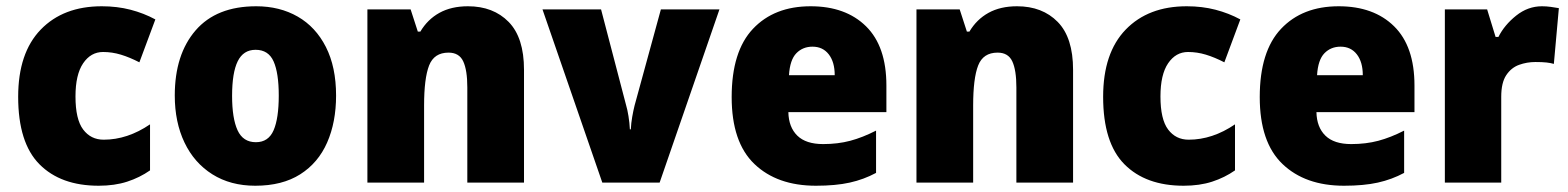

<svg xmlns="http://www.w3.org/2000/svg" viewBox="-20 -583 5007 613"><path d="M295 10Q174 10 106 -58.5Q38 -127 38 -274Q38 -414 110 -488.5Q182 -563 305 -563Q354 -563 396.5 -552Q439 -541 476 -521L425 -384Q394 -400 366 -408.5Q338 -417 309 -417Q270 -417 245.5 -381Q221 -345 221 -275Q221 -202 245.5 -169.5Q270 -137 311 -137Q387 -137 459 -186V-39Q426 -16 386 -3Q346 10 295 10Z M1053 -278Q1053 -193 1024.5 -128Q996 -63 938.5 -26.5Q881 10 795 10Q716 10 658 -26.5Q600 -63 569 -128Q538 -193 538 -278Q538 -409 604.5 -486Q671 -563 798 -563Q873 -563 930.5 -530Q988 -497 1020.5 -433Q1053 -369 1053 -278ZM721 -277Q721 -205 738.5 -167Q756 -129 797 -129Q837 -129 853.5 -167Q870 -205 870 -278Q870 -350 853.5 -387Q837 -424 796 -424Q757 -424 739 -387.5Q721 -351 721 -277Z M1474 -563Q1555 -563 1604 -513Q1653 -463 1653 -360V0H1472V-304Q1472 -359 1459 -387Q1446 -415 1412 -415Q1366 -415 1350 -374Q1334 -333 1334 -246V0H1153V-553H1291L1314 -482H1322Q1345 -521 1383 -542Q1421 -563 1474 -563Z M1903 0 1712 -553H1899L1979 -247Q1983 -234 1986.5 -212.5Q1990 -191 1991 -170H1994Q1995 -190 1998.5 -210Q2002 -230 2006 -246L2090 -553H2277L2086 0Z M2568 -563Q2680 -563 2745 -499Q2810 -435 2810 -310V-225H2497Q2498 -177 2525.5 -150Q2553 -123 2608 -123Q2655 -123 2694.5 -133.5Q2734 -144 2777 -166V-31Q2738 -10 2693 0Q2648 10 2585 10Q2461 10 2388.5 -59.5Q2316 -129 2316 -273Q2316 -419 2384 -491Q2452 -563 2568 -563ZM2574 -434Q2543 -434 2522.5 -413Q2502 -392 2499 -343H2645Q2645 -385 2626 -409.5Q2607 -434 2574 -434Z M3227 -563Q3308 -563 3357 -513Q3406 -463 3406 -360V0H3225V-304Q3225 -359 3212 -387Q3199 -415 3165 -415Q3119 -415 3103 -374Q3087 -333 3087 -246V0H2906V-553H3044L3067 -482H3075Q3098 -521 3136 -542Q3174 -563 3227 -563Z M3759 10Q3638 10 3570 -58.5Q3502 -127 3502 -274Q3502 -414 3574 -488.5Q3646 -563 3769 -563Q3818 -563 3860.5 -552Q3903 -541 3940 -521L3889 -384Q3858 -400 3830 -408.5Q3802 -417 3773 -417Q3734 -417 3709.5 -381Q3685 -345 3685 -275Q3685 -202 3709.5 -169.5Q3734 -137 3775 -137Q3851 -137 3923 -186V-39Q3890 -16 3850 -3Q3810 10 3759 10Z M4254 -563Q4366 -563 4431 -499Q4496 -435 4496 -310V-225H4183Q4184 -177 4211.5 -150Q4239 -123 4294 -123Q4341 -123 4380.5 -133.5Q4420 -144 4463 -166V-31Q4424 -10 4379 0Q4334 10 4271 10Q4147 10 4074.5 -59.5Q4002 -129 4002 -273Q4002 -419 4070 -491Q4138 -563 4254 -563ZM4260 -434Q4229 -434 4208.5 -413Q4188 -392 4185 -343H4331Q4331 -385 4312 -409.5Q4293 -434 4260 -434Z M4903 -563Q4917 -563 4931.5 -561Q4946 -559 4957 -557L4941 -379Q4931 -382 4917.5 -383.5Q4904 -385 4882 -385Q4855 -385 4830 -376Q4805 -367 4789 -343Q4773 -319 4773 -274V0H4593V-553H4728L4755 -465H4764Q4783 -503 4820.5 -533Q4858 -563 4903 -563Z"/></svg>

Font: Noto Sans Gujarati SemiCondensed Black
Style: Regular
Weight: 900
Width: 4
Designer: Jelle Bosma - Monotype Design Team, Universal Thirst
Foundry: Monotype Imaging Inc.
Version: Version 2.106; ttfautohint (v1.8.4.7-5d5b)